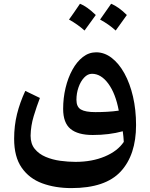

<svg xmlns="http://www.w3.org/2000/svg" viewBox="-20 -737 789 1008"><path d="M694.3 -80.6Q694.3 76.2 613.8 163.3Q533.2 250.5 355 250.5Q269.5 250.5 201.4 225.3Q133.3 200.2 93.8 143.3Q54.2 86.4 54.2 -8.3Q54.2 -76.7 69.3 -137.9Q84.5 -199.2 112.8 -259.8L189.5 -222.7Q172.4 -178.2 157 -127.4Q141.6 -76.7 140.6 -24.4Q140.6 18.1 162.6 44.9Q184.6 71.8 220 86.7Q255.4 101.6 296.6 107.2Q337.9 112.8 376.5 112.8Q462.9 112.8 530.3 84.5Q597.7 56.2 629.9 7.8Q628.4 -20 624.5 -47.9Q553.2 -28.3 466.8 -28.3Q388.7 -28.3 350.1 -60.3Q311.5 -92.3 311.5 -165.5Q311.5 -222.2 324.2 -275.4Q336.9 -328.6 360.1 -370.8Q383.3 -413.1 415 -437.7Q446.8 -462.4 484.9 -462.4Q528.3 -462.4 566.4 -433.1Q604.5 -403.8 633.3 -351.6Q662.1 -299.3 678.2 -230Q694.3 -160.6 694.3 -80.6ZM603.5 -156.2Q586.9 -245.6 548.8 -297.6Q510.7 -349.6 462.9 -349.6Q440.4 -349.6 421.9 -329.8Q403.3 -310.1 392.3 -278.8Q381.3 -247.6 381.3 -212.9Q381.3 -175.8 404.8 -162.1Q428.2 -148.4 481 -148.4Q509.8 -148.4 542.2 -150.1Q574.7 -151.9 603.5 -156.2ZM342.3 -634.3Q364.7 -665 399.9 -717.3Q436 -703.6 482.9 -658.2Q443.8 -604 423.8 -576.7Q388.2 -608.9 342.3 -634.3ZM505.4 -634.3 563.5 -717.3Q603.5 -700.7 646 -658.2Q624 -627 587.4 -576.7Q550.8 -609.9 505.4 -634.3Z"/></svg>

Font: Pinar-DS1-FD SemiBold
Style: Regular
Weight: 600
Designer: Amin Abedi
Version: Version 3.000